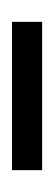

<svg xmlns="http://www.w3.org/2000/svg" viewBox="92 -820 89 312"><g transform="rotate(90 136.0 -664.5)"><path d="M16 -689H257V-640H16Z"/></g></svg>

Font: Palanquin Light
Style: Regular
Weight: 300
Designer: Pria Ravichandran
Version: Version 1.0.4